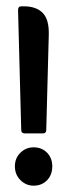

<svg xmlns="http://www.w3.org/2000/svg" viewBox="-20 -576 215 606"><path d="M47 -166 37 -544Q37 -556 47 -556H56Q94 -556 114.5 -535.5Q135 -515 134 -468L126 -166Q126 -155 116 -155H58Q47 -155 47 -166ZM86 10Q62 10 44.5 -7.5Q27 -25 27 -51Q27 -77 44.5 -94Q62 -111 86 -111Q112 -111 128.5 -94Q145 -77 145 -51Q145 -24 128.5 -7Q112 10 86 10Z"/></svg>

Font: Zain
Style: Bold
Weight: 700
Designer: Zain,Boutros
Foundry: Mobile Telecommunications Company (Zain), 2024
Version: Version 1.50; ttfautohint (v1.8.4)